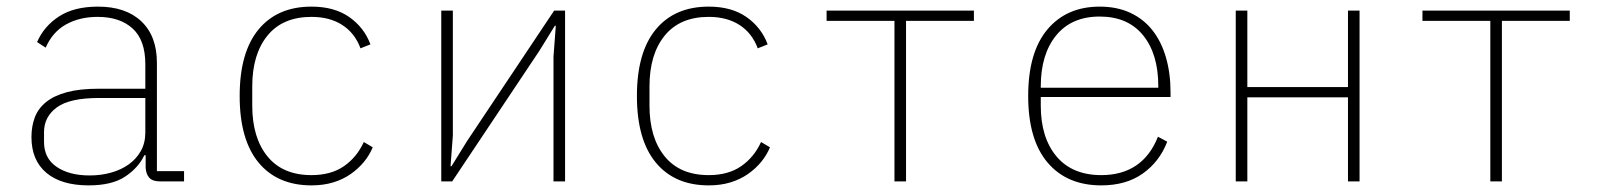

<svg xmlns="http://www.w3.org/2000/svg" viewBox="-20 -548 4840 580"><path d="M464 0Q441 0 431 -11Q421 -22 420 -42V-79H416Q398 -41 358 -14.5Q318 12 248 12Q165 12 120 -26Q75 -64 75 -134Q75 -166 85 -193Q95 -220 119 -239.5Q143 -259 182 -269.5Q221 -280 278 -280H419V-354Q419 -427 380.5 -462Q342 -497 275 -497Q221 -497 180 -474.5Q139 -452 118 -404L92 -421Q113 -469 158.5 -498.5Q204 -528 276 -528Q360 -528 407 -483.5Q454 -439 454 -358V-31H536V0ZM251 -18Q285 -18 315.5 -26.5Q346 -35 369 -51.5Q392 -68 405.5 -92Q419 -116 419 -148V-252H279Q190 -252 151.5 -223.5Q113 -195 113 -149V-119Q113 -70 151 -44Q189 -18 251 -18Z M921 12Q818 12 761 -57Q704 -126 704 -258Q704 -390 761 -459Q818 -528 921 -528Q990 -528 1035 -496.5Q1080 -465 1099 -414L1069 -402Q1052 -448 1014 -472.5Q976 -497 921 -497Q834 -497 788 -440.5Q742 -384 742 -287V-229Q742 -132 788 -75.5Q834 -19 921 -19Q980 -19 1019 -46Q1058 -73 1079 -119L1106 -103Q1096 -79 1079 -58.5Q1062 -38 1039 -22Q1016 -6 986.5 3Q957 12 921 12Z M1313 -516H1348V-139L1341 -46H1344L1391 -122L1654 -516H1687V0H1652V-377L1659 -470H1656L1609 -394L1346 0H1313Z M2121 12Q2018 12 1961 -57Q1904 -126 1904 -258Q1904 -390 1961 -459Q2018 -528 2121 -528Q2190 -528 2235 -496.5Q2280 -465 2299 -414L2269 -402Q2252 -448 2214 -472.5Q2176 -497 2121 -497Q2034 -497 1988 -440.5Q1942 -384 1942 -287V-229Q1942 -132 1988 -75.5Q2034 -19 2121 -19Q2180 -19 2219 -46Q2258 -73 2279 -119L2306 -103Q2296 -79 2279 -58.5Q2262 -38 2239 -22Q2216 -6 2186.5 3Q2157 12 2121 12Z M2682 -485H2477V-516H2922V-485H2717V0H2682Z M3307 12Q3203 12 3144.5 -57Q3086 -126 3086 -258Q3086 -390 3144 -459Q3202 -528 3302 -528Q3354 -528 3394 -509.5Q3434 -491 3461 -457Q3488 -423 3502 -375Q3516 -327 3516 -269V-255H3124V-229Q3124 -132 3171.5 -75.5Q3219 -19 3307 -19Q3369 -19 3412 -48Q3455 -77 3478 -135L3506 -120Q3483 -60 3432.5 -24Q3382 12 3307 12ZM3302 -498Q3217 -498 3170.5 -441Q3124 -384 3124 -287V-283H3479V-288Q3479 -385 3433 -441.5Q3387 -498 3302 -498Z M3713 -516H3748V-285H4052V-516H4087V0H4052V-254H3748V0H3713Z M4482 -485H4277V-516H4722V-485H4517V0H4482Z"/></svg>

Font: IBM Plex Mono ExtLt
Style: Regular
Weight: 200
Monospace: yes
Designer: Mike Abbink, Paul van der Laan, Pieter van Rosmalen
Foundry: Bold Monday
Version: Version 2.3